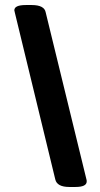

<svg xmlns="http://www.w3.org/2000/svg" viewBox="-20 -722 396 764"><path d="M37 -681Q37 -702 83 -702H106Q157 -702 162 -672L324 -8Q325 -6 325 0Q325 22 280 22H256Q207 22 200 -8L39 -672Q37 -680 37 -681Z"/></svg>

Font: AsCom
Style: Bold Italic
Weight: 700
Italic angle: -48°
Designer: AsCom
Foundry: AsCom
Version: Version 1.001